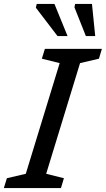

<svg xmlns="http://www.w3.org/2000/svg" viewBox="-40 -955 538 975"><path d="M263 -634.5 172.5 -657 188 -707H477.5L462.5 -657L366.5 -634.5L194.5 -72.5L284.5 -50L269.5 0H-20.5L-5 -50L91 -72.5ZM303 -772H252L142 -916L146.5 -935H236.5ZM443.5 -772H396L338 -918L341.5 -935H427Z"/></svg>

Font: Newsreader 6pt
Style: Italic
Weight: 400
Italic angle: -17°
Designer: Hugues Gentile
Foundry: Production Type
Version: Version 1.003; ttfautohint (v1.8.3)